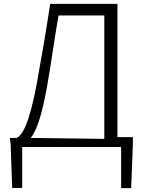

<svg xmlns="http://www.w3.org/2000/svg" viewBox="-20 -750 743 994"><path d="M35 -7 43 223H95V11H607V224H659L668 -5V-40H588V-730H240C214 -562 197 -465 169 -309C130 -105 95 -49 66 -36H31ZM139 -36C169 -73 195 -147 222 -293C247 -433 258 -527 283 -670H520V-31Z"/></svg>

Font: GenEiGothic-pro-Light
Style: Regular
Weight: 300
Designer: Ryoko NISHIZUKA (kana & ideographs); Paul D. Hunt (Latin, Greek & Cyrillic); Wenlong ZHANG (bopomofo); Sandoll Communica
Foundry: Adobe Systems Incorporated; o_tamon
Version: Version 1.000.140830